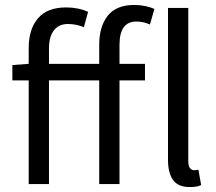

<svg xmlns="http://www.w3.org/2000/svg" viewBox="-20 -744 872 776"><path d="M381 0V-419H178V0H96V-419H30V-481L96 -486V-550Q96 -626 133.5 -670Q171 -714 247 -714Q297 -714 336 -696L319 -634Q289 -647 254 -647Q218 -647 198 -621.5Q178 -596 178 -548V-486H381V-563Q381 -637 415.5 -680.5Q450 -724 523 -724Q546 -724 567 -719.5Q588 -715 604 -708L586 -645Q559 -657 531 -657Q463 -657 463 -563V-486H566V-419H463V0ZM746 12Q700 12 679.5 -16.5Q659 -45 659 -98V-712H741V-92Q741 -73 748 -64.5Q755 -56 764 -56Q768 -56 771.5 -56.5Q775 -57 782 -58L793 4Q785 8 774 10Q763 12 746 12Z"/></svg>

Font: .
Style: 
Weight: 400
Designer: Paul D. Hunt, Dalton Maag
Foundry: Dalton Maag Ltd
Version: Version 1.200